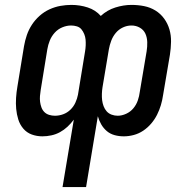

<svg xmlns="http://www.w3.org/2000/svg" viewBox="-20 -548 790 783"><path d="M235 215 281 -60Q269 -44 255 -31Q241 -18 224.5 -9Q208 0 189.5 4Q171 8 153 8Q130 8 109.5 0.5Q89 -7 75 -23.5Q61 -40 54.5 -61Q48 -82 46 -104Q44 -126 45.5 -149Q47 -172 51 -195L78 -360Q82 -383 89.5 -405Q97 -427 110 -447Q123 -467 141.5 -483.5Q160 -500 182 -510Q204 -520 226.5 -524Q249 -528 271 -528Q306 -528 338 -517.5Q370 -507 391 -483Q417 -507 450.5 -517.5Q484 -528 516 -528Q543 -528 568 -523Q593 -518 614 -505Q635 -492 649.5 -472Q664 -452 671 -428Q678 -404 677.5 -377.5Q677 -351 673 -325L645 -160Q642 -139 636 -119Q630 -99 620.5 -80Q611 -61 596.5 -44Q582 -27 564 -15Q546 -3 525.5 2.5Q505 8 485 8Q465 8 447 3Q429 -2 415.5 -13.5Q402 -25 393 -40.5Q384 -56 379 -74L331 215ZM204 -76Q221 -76 237.5 -82Q254 -88 267 -100.5Q280 -113 287.5 -129.5Q295 -146 298 -162L327 -339Q329 -351 329.5 -363Q330 -375 329 -386.5Q328 -398 323.5 -409Q319 -420 312 -428.5Q305 -437 293.5 -440.5Q282 -444 270 -444Q252 -444 234 -436.5Q216 -429 203 -414.5Q190 -400 183 -382.5Q176 -365 173 -347L146 -181Q144 -169 143 -156.5Q142 -144 143.5 -132.5Q145 -121 149 -110Q153 -99 161 -91Q169 -83 180.5 -79.5Q192 -76 204 -76ZM460 -76Q477 -76 494.5 -84Q512 -92 524 -106.5Q536 -121 542 -138.5Q548 -156 550 -173L578 -339Q581 -357 580.5 -376Q580 -395 573 -410.5Q566 -426 550.5 -435Q535 -444 516 -444Q498 -444 481 -436Q464 -428 452 -413.5Q440 -399 433.5 -381.5Q427 -364 424 -347L398 -192Q396 -179 395.5 -165.5Q395 -152 396.5 -139.5Q398 -127 402.5 -115Q407 -103 415 -94Q423 -85 435 -80.5Q447 -76 460 -76Z"/></svg>

Font: Iosevka Custom Medium Oblique
Style: Regular
Weight: 500
Italic angle: -9°
Designer: Belleve Invis
Foundry: Belleve Invis
Version: Version 27.0.1